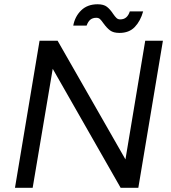

<svg xmlns="http://www.w3.org/2000/svg" viewBox="-20 -894 814 914"><path d="M168.3 -700H254.3L577.2 -135.2L671.3 -700H755.5L638.5 0H554.3L231 -566.5L135.5 0H51.3ZM473 -782.2Q463 -796.7 456.2 -803Q449.5 -809.3 438.7 -809.3Q421.3 -809.3 410.3 -800.5Q399.3 -791.7 392.2 -772H328.7Q336.8 -816 366.6 -844.8Q396.3 -873.7 444.8 -873.7Q473.5 -873.7 489 -861.6Q504.5 -849.5 518.3 -828.3Q527.8 -814.5 534.8 -808.1Q541.7 -801.7 552 -801.7Q569.7 -801.7 580.8 -811.3Q592 -821 598 -839.8H661.5Q648.5 -793.5 621.5 -765.4Q594.5 -737.3 548.8 -737.3Q519.7 -737.3 504.1 -749.1Q488.5 -760.8 473 -782.2Z"/></svg>

Font: Oak Sans Light Italic
Style: Regular
Weight: 400
Italic angle: -9.5°
Foundry: Erik Kennedy, Walven
Version: Version 1.000;Glyphs 3.1.2 (3151)